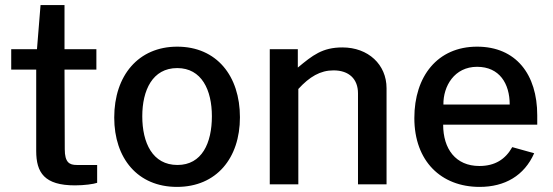

<svg xmlns="http://www.w3.org/2000/svg" viewBox="-20 -723 2167 753"><path d="M358 -530H233V-703H139L125 -530H24V-450H122V-131C122 -46 154 4 274 4C310 4 347 -1 361 -6V-76H281C252 -76 234 -86 234 -138L233 -450H358Z M674 10C829 10 921 -103 921 -263C921 -425 830 -540 675 -540C523 -540 428 -427 428 -262C428 -102 520 10 674 10ZM676 -76C578 -76 538 -163 538 -267C538 -369 578 -456 675 -456C771 -456 811 -370 811 -267C811 -162 772 -76 676 -76Z M1150 0V-374C1194 -422 1236 -447 1288 -447C1349 -447 1384 -413 1384 -357V0H1496V-377C1496 -470 1424 -537 1323 -537C1244 -537 1206 -506 1148 -458V-530H1038V0Z M2087 -234V-271C2087 -431 2004 -540 1851 -540C1696 -540 1605 -424 1605 -260C1605 -91 1710 10 1861 10C1960 10 2036 -34 2075 -122L1989 -146C1962 -98 1921 -72 1860 -72C1767 -72 1718 -139 1718 -234ZM1719 -313C1718 -385 1762 -461 1851 -461C1939 -461 1979 -395 1979 -313Z"/></svg>

Font: Cheyenne Sans Medium
Style: Regular
Weight: 500
Designer: The Public Sans project authors (U.S. Web Design System), Libre Franklin designed by Pablo Impallari and Rodrigo Fuenzal
Foundry: The Cheyenne Sans Project Authors
Version: Version 2.007